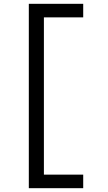

<svg xmlns="http://www.w3.org/2000/svg" viewBox="-20 -843 565 1006"><path d="M131 143V-823H416V-752H210V72H416V143Z"/></svg>

Font: Iosevka Pride
Style: Regular
Weight: 400
Monospace: yes
Designer: Belleve Invis
Foundry: Belleve Invis
Version: Version 30.3.1; ttfautohint (v1.8.4)